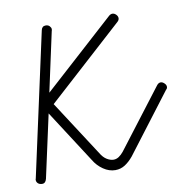

<svg xmlns="http://www.w3.org/2000/svg" viewBox="-66 -615 653 672"><g transform="rotate(-10 260.0 -279.0)"><path d="M487 -277Q493 -285 501 -285Q507 -285 513.5 -279Q520 -273 520 -266Q520 -260 515 -256L356 -47Q342 -30 326.5 -20Q311 -10 292 -10Q270 -10 249.5 -24Q229 -38 216 -60L96 -246L47 -22Q43 -7 32 -7Q22 -7 16.5 -12Q11 -17 11 -24Q11 -28 12 -29L123 -537Q126 -551 139 -551Q148 -551 153 -545.5Q158 -540 158 -535Q158 -530 157 -529L111 -317L364 -546Q370 -551 376 -551Q383 -551 389 -545Q395 -539 395 -532Q395 -525 388 -519L119 -275L246 -79Q256 -62 268.5 -54.5Q281 -47 292 -47Q302 -47 311 -53Q320 -59 328 -69Z"/></g></svg>

Font: Gruenewald VA
Style: Regular
Weight: 400
Designer: Peter Wiegel
Foundry: Peter Wiegel, nach dem Schriftentwurf von Dr. H. Gr¸newald
Version: Version 0.007